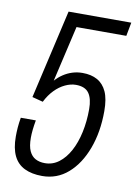

<svg xmlns="http://www.w3.org/2000/svg" viewBox="-81 -740 573 805"><g transform="rotate(10 206.0 -337.0)"><path d="M155 12Q111 12 80 -3Q49 -18 33.5 -50Q18 -82 18 -132Q18 -151 19.5 -170.5Q21 -190 25 -213H89Q85 -191 83 -172.5Q81 -154 81 -138Q81 -102 90.5 -81.5Q100 -61 117 -52Q134 -43 157 -43Q190 -43 216.5 -63Q243 -83 262 -118Q281 -153 291 -199.5Q301 -246 301 -298Q301 -343 284.5 -366Q268 -389 229 -389Q207 -389 183.5 -378Q160 -367 139.5 -346Q119 -325 104 -295L58 -307L145 -686H412L401 -628H189L134 -390Q148 -406 166 -418Q184 -430 204.5 -436.5Q225 -443 248 -443Q285 -443 311 -428.5Q337 -414 351 -383.5Q365 -353 365 -301Q365 -212 338.5 -141Q312 -70 265 -29Q218 12 155 12Z"/></g></svg>

Font: Archivo ExtraCondensed Light
Style: Italic
Weight: 300
Width: 2
Italic angle: -10°
Designer: Hector Gatti
Foundry: Omnibus-Type
Version: Version 2.001